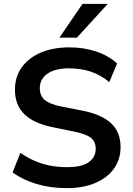

<svg xmlns="http://www.w3.org/2000/svg" viewBox="-20 -959 685 989"><path d="M324 10Q239 10 167.5 -11.5Q96 -33 45 -71L85 -172Q119 -148 156 -131.5Q193 -115 235 -106.5Q277 -98 324 -98Q403 -98 438 -124Q473 -150 473 -192Q473 -229 449 -248.5Q425 -268 363 -281L250 -304Q153 -324 105 -371Q57 -418 57 -497Q57 -563 92 -612Q127 -661 190 -688Q253 -715 337 -715Q412 -715 476 -693.5Q540 -672 583 -632L543 -536Q500 -572 449 -589.5Q398 -607 335 -607Q264 -607 224.5 -579.5Q185 -552 185 -504Q185 -467 209.5 -445Q234 -423 293 -411L405 -389Q505 -369 553 -323.5Q601 -278 601 -201Q601 -138 567 -90.5Q533 -43 471 -16.5Q409 10 324 10ZM286 -765 405 -939H535L376 -765Z"/></svg>

Font: Mulish ExtraLight
Style: Regular
Weight: 200
Designer: Vernon Adams
Foundry: Vernon Adams
Version: Version 3.603